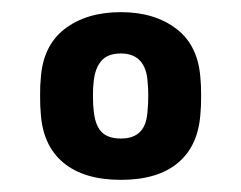

<svg xmlns="http://www.w3.org/2000/svg" viewBox="-20 -725 397 316"><path d="M179 -429Q118 -429 84 -457.5Q50 -486 47 -540Q46 -548 46 -567.5Q46 -587 47 -594Q50 -649 86 -677Q122 -705 179 -705Q235 -705 271 -677Q307 -649 310 -594Q311 -587 311 -567.5Q311 -548 310 -540Q307 -486 273.5 -457.5Q240 -429 179 -429ZM179 -497Q200 -497 211 -508.5Q222 -520 223 -545Q224 -553 224 -567.5Q224 -582 223 -589Q222 -612 211 -624.5Q200 -637 179 -637Q157 -637 146.5 -624.5Q136 -612 134 -589Q133 -582 133 -567.5Q133 -553 134 -545Q136 -520 146.5 -508.5Q157 -497 179 -497Z"/></svg>

Font: Rubik Light Medium
Style: Regular
Weight: 500
Version: Version 2.104